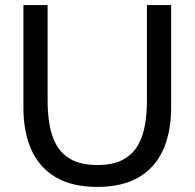

<svg xmlns="http://www.w3.org/2000/svg" viewBox="-20 -720 764 754"><path d="M362 14Q263.5 14 199.2 -23.8Q135 -61.5 103.5 -131.2Q72 -201 72 -297V-700H167V-323Q167 -275 174.5 -230Q182 -185 202.2 -149.5Q222.5 -114 261.2 -93Q300 -72 362 -72Q424.5 -72 463 -93Q501.5 -114 521.8 -149.8Q542 -185.5 549.5 -230.5Q557 -275.5 557 -323V-700H652V-297Q652 -201 620.5 -131.2Q589 -61.5 524.8 -23.8Q460.5 14 362 14Z"/></svg>

Font: Cabin Resolve
Style: Regular-Resolve
Weight: 400
Designer: Pablo Impallari
Foundry: Pablo Impallari. http://www.impallari.com Igino Marini. http://www.ikern.com
Version: Version 3.001